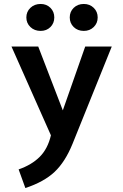

<svg xmlns="http://www.w3.org/2000/svg" viewBox="-20 -720 622 969"><path d="M74 135Q140 112 180.5 71.5Q221 31 237 -37L38 -485H173L297 -163L410 -485H544L346 6Q309 97 255.5 147.5Q202 198 108 229ZM113 -632Q113 -661 133.5 -680.5Q154 -700 185 -700Q215 -700 234.5 -680.5Q254 -661 254 -632Q254 -603 234.5 -583.5Q215 -564 185 -564Q154 -564 133.5 -583.5Q113 -603 113 -632ZM332 -632Q332 -661 352 -680.5Q372 -700 403 -700Q433 -700 453 -680.5Q473 -661 473 -632Q473 -603 453 -583.5Q433 -564 403 -564Q372 -564 352 -583.5Q332 -603 332 -632Z"/></svg>

Font: Niramit SemiBold
Style: Regular
Weight: 600
Designer: Katatrad Aksorn Co.,Ltd.
Foundry: Cadson Demak Co.,Ltd.
Version: Version 1.001; ttfautohint (v1.6)